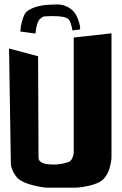

<svg xmlns="http://www.w3.org/2000/svg" viewBox="-20 -846 552 871"><path d="M71.8 -703.1 140.6 -693.8Q146.5 -747.1 161.6 -760.3Q172.9 -770 179 -771.2Q185.1 -772.5 219.7 -772.9Q276.4 -773.4 292 -757.8Q296.4 -753.4 300.5 -741Q304.7 -728.5 306.6 -718.3L308.6 -708L343.8 -712.4Q343.8 -717.8 342.8 -727.1Q341.8 -736.3 334 -758.5Q326.2 -780.8 312 -795.9Q296.9 -811.5 277.3 -818.8Q257.8 -826.2 238.5 -825.9Q219.2 -825.7 196.3 -824.2Q137.7 -819.8 104 -795.9Q92.8 -788.1 84.7 -764.9Q76.7 -741.7 74.2 -722.7ZM152.8 -590.8Q154.3 -145.5 154.8 -129.9Q155.8 -99.6 223.1 -99.6Q257.8 -99.6 292 -111.3Q303.2 -116.7 308.8 -130.6Q314.5 -144.5 314.5 -155.3V-166.5V-675.8L485.8 -694.8V-130.4Q485.8 -127 485.1 -120.8Q484.4 -114.7 481 -98.6Q477.5 -82.5 472.2 -68.8Q466.8 -55.2 455.6 -40.8Q444.3 -26.4 430.2 -19.5Q407.2 -8.3 378.2 -2.2Q349.1 3.9 331.5 4.9L314 5.4H200.7Q178.7 6.3 134.3 -4.4Q89.8 -15.1 67.9 -31.2Q53.7 -42 42.5 -62Q31.2 -82 29.3 -100.1L21 -626Z"/></svg>

Font: Some Time Later
Style: Regular
Weight: 400
Version: Version 003.300